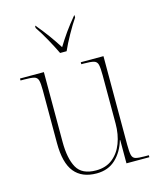

<svg xmlns="http://www.w3.org/2000/svg" viewBox="-116 -848 777 940"><g transform="rotate(-15 273.0 -378.0)"><path d="M257 10Q183 10 145 -36.5Q107 -83 107 -184V-452Q107 -487 102.5 -502.5Q98 -518 82.5 -522Q67 -526 32 -526H14V-536H135V-182Q135 -98 161 -51.5Q187 -5 258 -5Q308 -5 341.5 -31.5Q375 -58 392 -102.5Q409 -147 409 -202V-446Q409 -484 405 -500.5Q401 -517 385.5 -521.5Q370 -526 334 -526H322V-536H437V-87Q437 -51 441 -34.5Q445 -18 459.5 -14Q474 -10 505 -10H526V0H410V-118H408Q392 -62 354 -26Q316 10 257 10ZM236 -606Q220 -640 196 -683Q172 -726 152 -755V-766H154Q185 -729 207.5 -698Q230 -667 253 -631Q275 -667 297 -698Q319 -729 350 -766H352V-755Q332 -726 308 -683Q284 -640 269 -606Z"/></g></svg>

Font: Noto Serif Display SemiCondensed Thin
Style: Regular
Weight: 100
Width: 4
Designer: Monotype Design Team
Foundry: Monotype Imaging Inc.
Version: Version 2.009